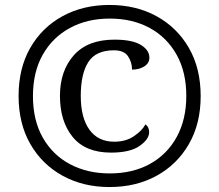

<svg xmlns="http://www.w3.org/2000/svg" viewBox="-20 -745 885 775"><path d="M422 10Q316 10 233 -35.5Q150 -81 102.5 -163.5Q55 -246 55 -358Q55 -469 102 -551.5Q149 -634 232 -679.5Q315 -725 422 -725Q529 -725 612 -679.5Q695 -634 742.5 -551.5Q790 -469 790 -357Q790 -246 742.5 -163.5Q695 -81 612 -35.5Q529 10 422 10ZM423 -45Q516 -45 585.5 -83.5Q655 -122 693.5 -192.5Q732 -263 732 -358Q732 -454 693 -524Q654 -594 584.5 -632Q515 -670 423 -670Q332 -670 262 -632Q192 -594 152.5 -524Q113 -454 113 -357Q113 -259 153 -189Q193 -119 263 -82Q333 -45 423 -45ZM428 -129Q325 -129 273.5 -192Q222 -255 222 -358Q222 -459 278 -522Q334 -585 442 -585Q513 -585 548 -564Q583 -543 583 -512Q583 -490 562.5 -477Q542 -464 513 -464Q513 -493 497 -517.5Q481 -542 440 -542Q367 -542 336.5 -494.5Q306 -447 306 -358Q306 -270 341 -221.5Q376 -173 441 -173Q488 -173 521 -195.5Q554 -218 567 -243Q582 -233 582 -211Q582 -183 543.5 -156Q505 -129 428 -129Z"/></svg>

Font: NotoSerif-Italic
Style: Regular
Weight: 400
Italic angle: -12°
Designer: Monotype Design Team
Foundry: Monotype Imaging Inc.
Version: Version 2.007; ttfautohint (v1.8) -l 8 -r 50 -G 200 -x 14 -D